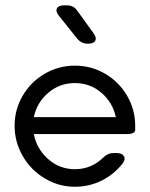

<svg xmlns="http://www.w3.org/2000/svg" viewBox="-20 -695 566 726"><path d="M314 -529.8H311Q288.1 -529.8 272 -548.8L202.1 -636.2Q189.5 -651.9 195.3 -663.3Q201.2 -674.8 221.2 -674.8H232.9Q258.3 -674.8 272 -654.8L334 -568.8Q346.2 -552.2 340.1 -541Q334 -529.8 314 -529.8ZM491.2 -219.2V-204.1Q491.2 -188 459 -188H107.9Q118.7 -131.8 162.1 -93.5Q205.6 -55.2 263.2 -55.2Q324.7 -55.2 369.1 -98.1Q387.2 -116.2 409.2 -116.2H421.9Q441.4 -116.2 448.5 -104.5Q455.6 -92.8 443.8 -77.1Q411.6 -35.6 364.5 -12.2Q317.4 11.2 263.2 11.2Q202.1 11.2 149.2 -20.5Q96.2 -52.2 65.7 -105.5Q35.2 -158.7 35.2 -219.2Q35.2 -280.8 65.9 -333.3Q96.7 -385.7 149.2 -416.3Q201.7 -446.8 263.2 -446.8Q324.7 -446.8 377.2 -416.3Q429.7 -385.7 460.4 -333.3Q491.2 -280.8 491.2 -219.2ZM107.9 -252H418Q406.2 -307.6 363.5 -344.2Q320.8 -380.9 263.2 -380.9Q205.6 -380.9 162.6 -344.2Q119.6 -307.6 107.9 -252Z"/></svg>

Font: Arcon Rounded-
Style: Regular
Weight: 400
Designer: M. Zarth
Foundry: martin zarth - visuelle & digitale kommunikation
Version: Version 1.110;PS 001.110;hotconv 1.0.70;makeotf.lib2.5.58329